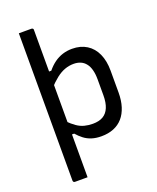

<svg xmlns="http://www.w3.org/2000/svg" viewBox="-170 -839 940 1150"><g transform="rotate(-20 300.0 -263.5)"><path d="M93 -739Q107 -739 120.5 -739Q134 -739 147 -739Q160 -739 174 -739Q177 -739 179.5 -737.5Q182 -736 183.5 -734Q185 -732 185 -728Q185 -641 185 -547Q185 -453 185 -356Q185 -259 185 -161.5Q185 -64 185 30.5Q185 125 185 212Q171 212 158 212Q145 212 131.5 212Q118 212 104 212Q101 212 98.5 210.5Q96 209 94.5 206.5Q93 204 93 201Q93 137 93 68Q93 -1 93 -73.5Q93 -146 93 -219Q93 -292 93 -364.5Q93 -437 93 -506Q93 -575 93 -639Q93 -664 93 -689.5Q93 -715 93 -739ZM360 -543Q414 -543 453 -518.5Q492 -494 512.5 -448.5Q533 -403 533 -341V-201Q533 -151 520.5 -111.5Q508 -72 484.5 -45Q461 -18 426.5 -4Q392 10 348 10Q314 10 287 1.5Q260 -7 238.5 -23.5Q217 -40 199 -61H176V-148Q201 -123 224 -107Q247 -91 272 -84.5Q297 -78 325 -78Q365 -78 390.5 -93Q416 -108 429 -139Q442 -170 442 -217V-319Q442 -353 435 -379Q428 -405 415 -421Q402 -438 382.5 -446.5Q363 -455 338 -455Q309 -455 281.5 -445Q254 -435 226.5 -413.5Q199 -392 168 -358V-462H199Q221 -489 246 -507Q271 -525 299.5 -534Q328 -543 360 -543Z"/></g></svg>

Font: Recursive
Style: Regular
Weight: 400
Version: Version 1.085